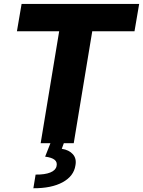

<svg xmlns="http://www.w3.org/2000/svg" viewBox="-20 -748 747 1003"><path d="M68.4 -584.5 92.8 -727.5H707L682.6 -584.5H461.9L365.2 0H192.4L289.1 -584.5ZM244.6 -2.9H314.5L302.7 29.3Q340.8 35.2 360.8 57.9Q380.9 80.6 374 116.2Q365.7 171.9 307.6 203.9Q249.5 235.8 154.3 235.4L166 164.1Q214.4 164.6 242.7 153.1Q271 141.6 275.4 120.1Q280.3 99.1 265.4 86.9Q250.5 74.7 215.8 70.3Z"/></svg>

Font: Inter Tight ExtraBold
Style: Italic
Weight: 800
Italic angle: -9.39999°
Designer: Rasmus Andersson
Foundry: rsms
Version: Version 3.004